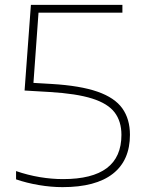

<svg xmlns="http://www.w3.org/2000/svg" viewBox="-20 -760 589 789"><path d="M237 9Q190 9 139.8 0.5Q89.5 -8 46 -23V-57Q94 -40.5 143.2 -32.2Q192.5 -24 239 -24Q359 -24 419 -69.2Q479 -114.5 479 -206Q479 -261 451.2 -297.8Q423.5 -334.5 358.8 -355Q294 -375.5 183 -382L81 -388L107 -740H483V-708H120L139 -718L116 -399L90 -421L192 -415Q310 -408 380.8 -383.2Q451.5 -358.5 482.8 -314.5Q514 -270.5 514 -206Q514 -101 443.8 -46Q373.5 9 237 9Z"/></svg>

Font: Encode Sans SC Expanded Thin
Style: Regular
Weight: 250
Width: 7
Designer: Multiple Designers
Foundry: Impallari Type
Version: Version 3.002